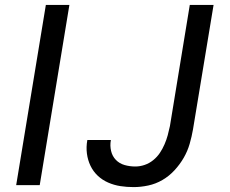

<svg xmlns="http://www.w3.org/2000/svg" viewBox="-20 -755 940 783"><path d="M46 0 167 -735H263L142 0ZM525 8Q497 8 471 4Q445 0 421 -10.5Q397 -21 378.5 -38.5Q360 -56 349 -79Q338 -102 334.5 -128.5Q331 -155 336 -183V-184H432V-183Q428 -161 433 -139.5Q438 -118 452.5 -103Q467 -88 488 -82Q509 -76 532 -76Q551 -76 570 -82.5Q589 -89 605 -102Q621 -115 632 -131.5Q643 -148 651 -166.5Q659 -185 664 -203.5Q669 -222 673 -241L754 -735H851L767 -227Q762 -198 753.5 -168.5Q745 -139 729.5 -112Q714 -85 692 -61Q670 -37 642.5 -21Q615 -5 584.5 1.5Q554 8 525 8Z"/></svg>

Font: Iosevka Aile Medium
Style: Italic
Weight: 500
Italic angle: -9°
Designer: Belleve Invis
Foundry: Belleve Invis
Version: Version 31.1.0; ttfautohint (v1.8.4)